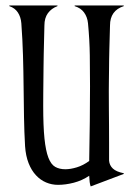

<svg xmlns="http://www.w3.org/2000/svg" viewBox="-20 -668 493 703"><path d="M433.1 -645.5Q382.8 -629.4 382.8 -574.7Q381.3 -531.7 380.4 -488.8Q379.9 -470.2 379.6 -450.2Q379.4 -430.2 379.2 -410.2Q378.9 -390.1 378.7 -370.6Q378.4 -351.1 378.4 -334Q378.4 -297.4 378.7 -266.6Q378.9 -235.8 379.2 -206.1Q379.4 -176.3 379.4 -145.8Q379.4 -115.2 379.4 -79.6Q380.9 -62.5 393.3 -50.8Q405.8 -39.1 433.1 -33.7V-31.2L312 14.6Q309.6 8.3 308.3 -1.7Q307.1 -11.7 306.6 -24.4Q280.3 -6.8 250.2 1Q220.2 8.8 192.4 8.8Q169.4 8.8 148.7 0Q127.9 -8.8 111.6 -26.4Q95.2 -43.9 84.7 -70.6Q74.2 -97.2 71.8 -132.8Q68.8 -184.6 67.9 -238.8Q66.9 -293 66.4 -349.4Q65.9 -405.8 64.2 -464.4Q62.5 -522.9 58.1 -583Q56.2 -606 45.4 -622.3Q34.7 -638.7 14.2 -645.5V-647.9H190.4V-645.5Q168 -637.2 155.3 -619.6Q142.6 -602.1 142.6 -574.7Q141.1 -522 140.1 -469.7Q139.6 -447.3 139.4 -422.9Q139.2 -398.4 138.9 -373.8Q138.7 -349.1 138.4 -325.2Q138.2 -301.3 138.2 -280.3Q138.2 -206.5 142.8 -161.1Q147.5 -115.7 157.2 -90.6Q167 -65.4 182.4 -56.9Q197.8 -48.3 219.2 -48.3Q238.3 -48.3 261.5 -55.4Q284.7 -62.5 306.6 -78.6Q308.1 -155.8 308.8 -222.4Q309.6 -289.1 309.6 -352.1Q309.6 -409.2 308.8 -465.3Q308.1 -521.5 302.2 -583Q299.8 -606 287.8 -622.3Q275.9 -638.7 253.4 -645.5V-647.9H433.1Z"/></svg>

Font: Smythe
Style: Regular
Weight: 400
Version: Version 1.000